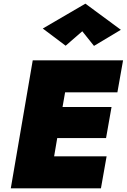

<svg xmlns="http://www.w3.org/2000/svg" viewBox="-20 -1030 693 1050"><path d="M430 -859 494 -779 641 -867 447 -1010 214 -874 339 -780ZM159 -700 39 0H532L563 -175H276L293 -275H560L590 -445H322L336 -525H622L653 -700Z"/></svg>

Font: Jost* Black
Style: Italic
Weight: 900
Italic angle: -10°
Version: Version 3.7